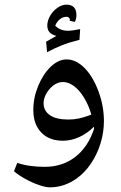

<svg xmlns="http://www.w3.org/2000/svg" viewBox="-20 -604 518 824"><path d="M194 200Q176 200 147 190Q118 180 89 164Q60 148 40 131L54 95Q81 104 110.5 108Q140 112 172 112Q248 112 303 69.5Q358 27 384 -52L383 -60Q354 -31 319.5 -15.5Q285 0 250 0Q191 0 157 -35.5Q123 -71 123 -132Q123 -185 144 -235.5Q165 -286 198 -318Q231 -349 266 -349Q306 -349 342.5 -312.5Q379 -276 403 -211Q415 -178 420.5 -146.5Q426 -115 426 -84Q426 -36 411.5 11Q397 58 371 97Q345 136 309 162Q255 200 194 200ZM273 -91Q297 -91 318.5 -95.5Q340 -100 372 -112Q361 -152 340 -186Q319 -220 294 -237Q272 -252 250 -252Q228 -252 208.5 -237Q189 -222 177 -199Q167 -179 167 -162Q167 -128 194.5 -109.5Q222 -91 273 -91ZM182 -380 178 -425 222 -450Q183 -459 183 -494Q183 -515 195 -536Q207 -557 226.5 -570.5Q246 -584 265 -584Q308 -584 308 -539Q308 -523 301 -510L279 -515L280 -519Q280 -524 276 -528Q272 -532 266 -532Q250 -532 237 -521.5Q224 -511 217 -494Q237 -472 272 -472Q282 -472 295 -474Q308 -476 324 -479L321 -433Q277 -422 247.5 -410.5Q218 -399 182 -380Z"/></svg>

Font: Noto Naskh Arabic Medium
Style: Regular
Weight: 500
Designer: Monotype Design Team, David Williams, Mohamad Dakak and Nizar Qandah
Foundry: Monotype Imaging Inc.
Version: Version 2.016